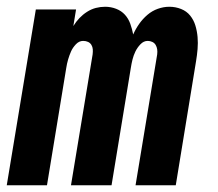

<svg xmlns="http://www.w3.org/2000/svg" viewBox="-26 -548 646 568"><path d="M-6 0 80 -520H199L191 -471Q199 -484 209 -494.5Q219 -505 231.5 -513Q244 -521 257.5 -524.5Q271 -528 285 -528Q302 -528 317.5 -522Q333 -516 343.5 -504.5Q354 -493 359.5 -477.5Q365 -462 368 -446Q375 -462 385.5 -477Q396 -492 410 -504Q424 -516 441 -522Q458 -528 475 -528Q493 -528 509.5 -521.5Q526 -515 536.5 -502Q547 -489 552 -472.5Q557 -456 558.5 -438.5Q560 -421 558.5 -403Q557 -385 554 -367L494 0H375L439 -387Q440 -395 439 -402Q438 -409 434.5 -415Q431 -421 424.5 -424Q418 -427 411 -427Q399 -427 389.5 -417Q380 -407 374.5 -395.5Q369 -384 366 -372Q363 -360 361 -347L304 0H184L248 -387Q249 -395 248.5 -402Q248 -409 244.5 -415Q241 -421 234.5 -424Q228 -427 220 -427Q208 -427 198.5 -417Q189 -407 184 -395.5Q179 -384 175.5 -372Q172 -360 170 -347L113 0Z"/></svg>

Font: Iosevka Custom Oblique
Style: Bold
Weight: 700
Italic angle: -9°
Monospace: yes
Designer: Belleve Invis
Foundry: Belleve Invis
Version: Version 30.1.2; ttfautohint (v1.8.4)